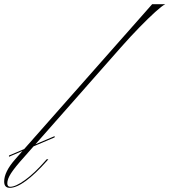

<svg xmlns="http://www.w3.org/2000/svg" viewBox="-73 -894 813 921"><path d="M-26 7Q-53 7 -53 -23Q-53 -70 0 -130L35 -170L-30 -142V-148L43 -179L657 -874H720Q704 -866 671.5 -836.5Q639 -807 596.5 -763.5Q554 -720 508 -668L97 -202L189 -241V-235L88 -192L44 -142Q-2 -91 -20 -63Q-38 -35 -38 -15Q-38 2 -24 2Q2 2 47 -30.5Q92 -63 142 -120L151 -130H159L152 -122Q97 -60 51.5 -26.5Q6 7 -26 7Z"/></svg>

Font: Ballet 72pt
Style: Regular
Weight: 400
Designer: Maximiliano R. Sproviero
Foundry: Omnibus-Type
Version: Version 1.100; ttfautohint (v1.8.3)